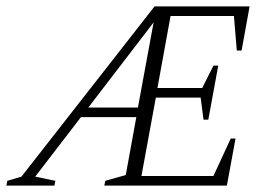

<svg xmlns="http://www.w3.org/2000/svg" viewBox="-35 -580 822 600"><path d="M-15 0 -12 -15 32 -28 448 -560H745L720 -422H705L696 -530H498L457 -305H597L632 -375H647L616 -206H601L592 -275H452L407 -30H632L686 -147H701L674 0H291L294 -15L358 -33L391 -214H218L75 -28L138 -15L135 0ZM241 -244H396L445 -510Z"/></svg>

Font: Spectral SC ExtraLight
Style: Italic
Weight: 275
Italic angle: -10°
Designer: Jean-Baptiste Levee
Foundry: Production Type
Version: Version 2.001